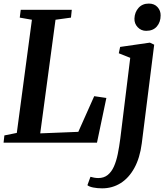

<svg xmlns="http://www.w3.org/2000/svg" viewBox="-22 -798 930 1074"><path d="M-2 0 2.5 -40.5 72 -54.5 156.5 -687.5 88.5 -699.5 94 -743H379.5L375 -699.5L288.5 -687.5L203 -52L416 -60.5L505 -260L573 -250L520.5 0ZM771 4.5Q760.5 85.5 729.5 141.8Q698.5 198 652.2 226.8Q606 255.5 549.5 255.5Q523 255.5 500 251Q477 246.5 467 238L484 191Q491.5 193.5 504.5 195.8Q517.5 198 527.5 198Q559 198 580.2 181Q601.5 164 615 134Q628.5 104 636.8 63.5Q645 23 651 -23.5L706.5 -474.5L642.5 -500L650 -535.5L816.5 -559.5L840.5 -548ZM795.5 -625.5Q767.5 -625.5 748.2 -645.8Q729 -666 730 -694.5Q731.5 -730 753 -754Q774.5 -778 810.5 -778Q841.5 -778 859.2 -758.2Q877 -738.5 876.5 -711.5Q876.5 -674.5 855.5 -650Q834.5 -625.5 795.5 -625.5Z"/></svg>

Font: Merriweather 36pt SemiBold
Style: Italic
Weight: 600
Italic angle: -7.8°
Version: Version 2.101